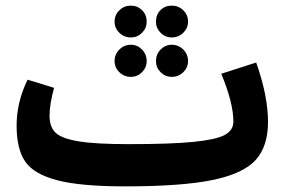

<svg xmlns="http://www.w3.org/2000/svg" viewBox="-20 -644 1021 682"><path d="M445 -511Q421 -511 404 -527.5Q387 -544 387 -567Q387 -591 404 -607.5Q421 -624 445 -624Q468 -624 484.5 -608Q501 -592 501 -567Q501 -544 484.5 -527.5Q468 -511 445 -511ZM590 -511Q567 -511 550.5 -527.5Q534 -544 534 -567Q534 -592 550 -608Q566 -624 590 -624Q614 -624 631 -607.5Q648 -591 648 -567Q648 -544 631 -527.5Q614 -511 590 -511ZM445 -371Q421 -371 404 -387.5Q387 -404 387 -427Q387 -451 404 -468Q421 -485 445 -485Q468 -485 484.5 -468Q501 -451 501 -427Q501 -404 484.5 -387.5Q468 -371 445 -371ZM590 -371Q567 -371 550.5 -387.5Q534 -404 534 -427Q534 -451 550.5 -468Q567 -485 590 -485Q614 -485 631 -468Q648 -451 648 -427Q648 -404 631 -387.5Q614 -371 590 -371ZM890 -422Q932 -303 932 -211Q932 -124 888 -75.5Q844 -27 734.5 -4.5Q625 18 424 18Q267 18 184 -3.5Q101 -25 70 -69.5Q39 -114 39 -198Q39 -281 78 -361L172 -332Q156 -273 156 -233Q156 -193 177.5 -172.5Q199 -152 259 -142Q319 -132 437 -132Q587 -132 667 -140Q747 -148 778 -164.5Q809 -181 809 -212Q809 -278 766 -382Z"/></svg>

Font: FiraGO
Style: Bold
Weight: 700
Designer: bBox Type
Foundry: bBox Type GmbH
Version: Version 1.001;PS 001.001;hotconv 1.0.88;makeotf.lib2.5.64775